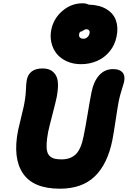

<svg xmlns="http://www.w3.org/2000/svg" viewBox="-20 -1163 775 1164"><path d="M471.2 -773.9Q423.3 -773.9 385 -791.3Q346.7 -808.6 323.7 -837.2Q300.8 -865.7 291.7 -903.8Q282.7 -941.9 291 -982.9Q304.7 -1050.8 358.4 -1096.9Q412.1 -1143.1 481 -1143.1Q501.5 -1143.1 518.1 -1134.8Q583.5 -1133.3 626 -1107.2Q668.5 -1081.1 683.1 -1038.6Q697.8 -996.1 687 -942.9Q676.8 -890.1 645 -851.6Q613.3 -813 568.4 -793.5Q523.4 -773.9 471.2 -773.9ZM460 -956.1Q457 -943.4 464.4 -935.8Q471.7 -928.2 486.8 -928.2Q499.5 -928.2 509.8 -937.5Q520 -946.8 522.9 -960.9Q525.4 -972.2 519.8 -979Q514.2 -985.8 502 -985.8Q495.6 -985.8 484.4 -978Q473.1 -970.2 465.8 -970.2Q460 -962.9 460 -956.1ZM342.8 -19Q181.6 -19 118.9 -112.1Q56.2 -205.1 89.8 -374Q95.7 -401.9 108.2 -451.2Q120.6 -500.5 124 -518.1Q135.3 -572.8 137 -615.7Q138.7 -658.7 142.1 -676.8Q155.8 -748 237.8 -748Q264.2 -748 283.4 -739.3Q302.7 -730.5 316.2 -710.4Q329.6 -690.4 331.3 -657.5Q333 -624.5 324.2 -576.2Q317.9 -544.9 298.1 -469.5Q278.3 -394 272 -363.8Q264.2 -322.3 262.7 -293.2Q261.2 -264.2 265.9 -245.4Q270.5 -226.6 282.7 -215.8Q294.9 -205.1 311.5 -200.9Q328.1 -196.8 353 -196.8Q407.7 -196.8 439.7 -228Q471.7 -259.3 486.8 -336.9Q498 -391.1 511.5 -473.1Q524.9 -555.2 535.2 -606Q547.9 -669.4 581.3 -706.8Q614.7 -744.1 666 -744.1Q704.1 -744.1 721.7 -725.1Q739.3 -706.1 732.9 -669.9Q730 -656.2 718.5 -620.1Q707 -584 700.2 -551.8Q693.4 -516.1 681.4 -435.8Q669.4 -355.5 661.1 -313Q632.3 -169.4 555.2 -94.2Q478 -19 342.8 -19Z"/></svg>

Font: Shantell Sans Bouncy
Style: Italic
Weight: 800
Italic angle: -11.31°
Designer: Stephen Nixon, Anya Danilova, Shantell Martin
Foundry: Arrow Type
Version: Version 1.006;[9816181b4]